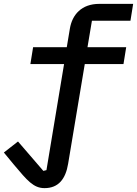

<svg xmlns="http://www.w3.org/2000/svg" viewBox="-42 -760 708 992"><path d="M188 212C260 212 297 165 310 86L396 -429H596L610 -516H410L433 -653H632L646 -740H471C379 -740 331 -684 319 -612L303 -516H129L115 -429H289L198 119L182 123L51 -29L-22 28L30 91C99 173 131 212 188 212Z"/></svg>

Font: IBM Mono Medium
Style: Italic
Weight: 500
Italic angle: -9°
Monospace: yes
Designer: Mike Abbink, Paul van der Laan, Pieter van Rosmalen
Foundry: Bold Monday
Version: Version 2.3